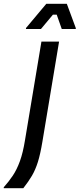

<svg xmlns="http://www.w3.org/2000/svg" viewBox="-74 -870 421 1015"><path d="M-54.2 125V120Q-27.5 90 -6.2 58.3Q15 26.7 31.2 -17.9Q47.5 -62.5 58.3 -130L145 -650H238.3L150 -120Q139.2 -55 126.3 -13.8Q113.3 27.5 95 58.8Q76.7 90 49.2 125ZM63.3 -716.7V-721.7L170.8 -850H279.2L326.7 -721.7V-716.7H252.5L225.8 -792.5H205.8L142.5 -716.7Z"/></svg>

Font: Familjen Grotesk GF
Style: Italic
Weight: 400
Designer: Anders Wikstroem, Jonas Baeckman, Matilda Gysing, Kristian Moeller
Foundry: Familjen STHML AB
Version: Version 2.000; Beta; Release 4; Build 6